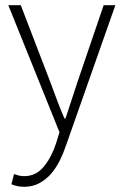

<svg xmlns="http://www.w3.org/2000/svg" viewBox="-20 -500 476 739"><path d="M73 219Q46 219 24 209L34 170Q42 173 52 175.5Q62 178 73 178Q118 178 148 142Q178 106 196 51L209 9L12 -480H60L176 -178Q187 -148 200.5 -112Q214 -76 228 -44H232Q243 -76 254.5 -112Q266 -148 276 -178L379 -480H424L234 60Q224 90 209.5 119Q195 148 175.5 170Q156 192 130.5 205.5Q105 219 73 219Z"/></svg>

Font: Giro Light
Style: Regular
Weight: 300
Designer: Paul D. Hunt
Foundry: Adobe Systems Incorporated
Version: Version 1.000;PS 1.0;hotconv 1.0.88;makeotf.lib2.5.647800